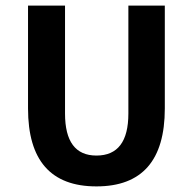

<svg xmlns="http://www.w3.org/2000/svg" viewBox="-20 -653 688 685"><path d="M568 -266Q568 12 324 12Q80 12 80 -266V-633H212V-248Q212 -98 324 -98Q438 -98 438 -248V-633H568Z"/></svg>

Font: Tajawal
Style: Bold
Weight: 700
Designer: Boutros Fonts
Foundry: Created by Boutros International 2017
Version: Version 1.700